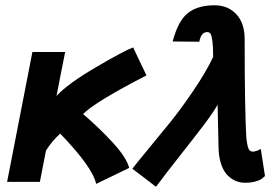

<svg xmlns="http://www.w3.org/2000/svg" viewBox="-20 -699 1075 738"><path d="M299.3 -260.7Q360.4 -208.5 413.1 -151.4Q465.8 -94.2 476.6 -53.7Q455.6 -43.5 413.3 -22.9Q371.1 -2.4 349.6 7.8Q335.9 -56.2 211.4 -185.5Q178.2 -155.3 156.7 -120.1L133.3 0H7.3Q23.4 -83 55.9 -249.3Q88.4 -415.5 104.5 -499H230.5Q224.6 -470.7 213.6 -414.6Q202.6 -358.4 197.3 -330.1Q238.8 -376 347.7 -439.9Q456.5 -503.9 491.7 -516.6Q500 -500.5 517.3 -462.9Q534.7 -425.3 543 -409.2Q346.7 -308.1 299.3 -260.7Z M579.6 19Q564.5 7.3 534.2 -15.9Q503.9 -39.1 488.8 -50.3Q500.5 -66.4 545.4 -120.6Q590.3 -174.8 632.3 -226.6Q674.3 -278.3 722.9 -349.9Q771.5 -421.4 799.3 -480Q799.3 -520 796.4 -541.5Q793.5 -563 789.1 -569.3Q784.7 -575.7 776.4 -575.7Q752.9 -575.7 746.1 -538.6Q729 -539.1 694.8 -539.1Q660.6 -539.1 643.6 -539.6Q665 -620.1 702.9 -649.4Q740.7 -678.7 804.7 -678.7Q856 -678.7 888.2 -644.5Q920.4 -610.4 920.4 -548.3Q920.4 -279.8 926.8 -169.9Q929.7 -142.1 934.6 -129.2Q939.5 -116.2 951.7 -116.2Q957.5 -116.2 965.1 -118.7Q972.7 -121.1 977.5 -124L982.4 -126.5L998.5 -22.5Q989.7 -14.2 983.6 -10Q977.5 -5.9 960.9 -1.2Q944.3 3.4 921.4 3.4Q903.8 3.4 887.7 -2.9Q871.6 -9.3 856.7 -23.2Q841.8 -37.1 832 -62.5Q822.3 -87.9 820.3 -122.1L816.4 -296.4Q798.3 -264.6 762.2 -217Q726.1 -169.4 670.9 -99.6Q615.7 -29.8 579.6 19Z"/></svg>

Font: Fantasque Sans Mono
Style: Bold Italic
Weight: 700
Italic angle: -11°
Monospace: yes
Designer: Jany Belluz
Version: Version 1.7.1